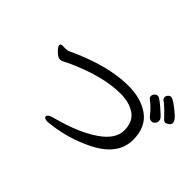

<svg xmlns="http://www.w3.org/2000/svg" viewBox="-123 -1032 1246 1246"><g transform="rotate(45 500.0 -409.0)"><path d="M397 -68Q363 -68 363 -85Q363 -103 405 -114Q588 -162 691 -234Q788 -301 788 -381Q788 -461 735.5 -497Q683 -533 601 -533Q436 -533 213 -429Q200 -422 189.5 -416.5Q179 -411 167 -411Q154 -411 138 -423Q122 -435 110 -449.5Q98 -464 98 -474Q98 -487 115 -487L139 -486Q160 -486 170 -491Q414 -605 600 -605Q719 -605 793 -552Q872 -496 872 -378Q872 -233 691 -148Q568 -89 431 -72Q402 -68 397 -68ZM845 -558Q801 -613 763 -640Q752 -647 752 -661Q752 -673 761.5 -683.5Q771 -694 785 -694Q797 -694 843 -655Q889 -616 899 -601Q904 -594 904 -582Q904 -570 894.5 -558.5Q885 -547 870 -547Q855 -547 845 -558ZM940 -604Q929 -604 920 -614.5Q911 -625 878.5 -657Q846 -689 829 -699Q820 -707 820 -719Q820 -730 829 -740Q838 -750 849 -750Q871 -750 942 -689Q977 -659 977 -638Q977 -624 963 -614Q949 -604 940 -604Z"/></g></svg>

Font: LXGW WenKai Lite Medium
Style: Regular
Weight: 500
Designer: LXGW / Fontworks Inc.
Foundry: LXGW / Fontworks Inc.
Version: Version 1.511; March 25, 2025